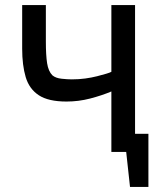

<svg xmlns="http://www.w3.org/2000/svg" viewBox="-20 -603 622 762"><path d="M496 139 473 -72H569V139ZM422 0V-240Q384 -224 338 -212Q292 -200 244 -200Q172 -200 134 -225Q96 -250 82 -297Q68 -344 68 -410V-583H162V-439Q162 -384 167 -352Q172 -320 188 -304Q201 -293 224.5 -290.5Q248 -288 265 -288Q293 -288 318.5 -291.5Q344 -295 365.5 -300.5Q387 -306 402 -310.5Q417 -315 422 -318V-583H516V0Z"/></svg>

Font: Ruda Medium
Style: Regular
Weight: 500
Version: Version 2.001